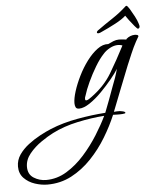

<svg xmlns="http://www.w3.org/2000/svg" viewBox="-325 -480 706 861"><g transform="rotate(-5 28.0 -50.0)"><path d="M-146 334Q-173 334 -202 324.5Q-231 315 -251 294.5Q-271 274 -271 242Q-271 213 -254.5 189Q-238 165 -212.5 145.5Q-187 126 -159 111Q-131 96 -109 87Q-53 64 13.5 52Q80 40 140 36Q151 8 161.5 -20Q172 -48 182 -76Q190 -96 197 -116Q204 -136 209 -156Q199 -139 177 -112Q155 -85 128 -57.5Q101 -30 73.5 -11.5Q46 7 25 7Q13 7 9.5 -1Q6 -9 6 -19Q6 -40 16 -72Q26 -104 43.5 -139.5Q61 -175 83.5 -205Q106 -235 131 -253.5Q156 -272 180 -270Q192 -276 204.5 -281Q217 -286 230 -286Q238 -286 246.5 -285Q255 -284 263 -283L264 -286Q281 -301 304 -301Q307 -301 312.5 -299.5Q318 -298 318 -293Q318 -292 317.5 -291.5Q317 -291 317 -291L305 -270Q292 -246 281 -220Q270 -194 259 -168Q239 -118 219 -67Q199 -16 179 35Q186 34 192.5 34Q199 34 206 34Q209 34 219.5 36.5Q230 39 230 44Q230 47 217 48Q204 49 191 48.5Q178 48 177 48H174Q154 96 123.5 146.5Q93 197 52.5 239.5Q12 282 -37.5 308Q-87 334 -146 334ZM60 -27Q65 -27 72 -31.5Q79 -36 83 -39Q143 -82 176.5 -138Q210 -194 243 -258Q239 -260 233.5 -261Q228 -262 223 -262Q205 -262 186.5 -252Q168 -242 156 -228Q137 -208 117.5 -175.5Q98 -143 82 -108.5Q66 -74 58 -47Q55 -41 55 -34Q55 -27 60 -27ZM-150 313Q-101 313 -57.5 286.5Q-14 260 22.5 219Q59 178 87.5 132.5Q116 87 134 49Q77 53 13.5 66.5Q-50 80 -101 106Q-125 118 -155.5 139Q-186 160 -208.5 187.5Q-231 215 -231 247Q-231 281 -205.5 297Q-180 313 -150 313ZM140 -322Q134 -322 134 -326Q134 -332 144 -338Q173 -359 208 -382Q243 -405 272 -432L276 -434Q281 -433 290.5 -417.5Q300 -402 310 -383Q320 -364 324 -350Q326 -345 326.5 -341.5Q327 -338 327 -336Q326 -330 323.5 -328.5Q321 -327 319 -327Q316 -327 304.5 -340.5Q293 -354 281.5 -369.5Q270 -385 267 -390Q251 -375 219 -358Q187 -341 149 -324Q146 -323 144 -322.5Q142 -322 140 -322Z"/></g></svg>

Font: Bonheur Royale
Style: Regular
Weight: 400
Designer: Robert E. Leuschke
Foundry: Robert E. Leuschke
Version: Version 1.010; ttfautohint (v1.8.3)